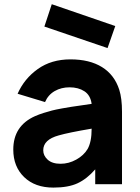

<svg xmlns="http://www.w3.org/2000/svg" viewBox="-20 -853 647 889"><path d="M478 -630.4 513.7 -732.4 219.7 -833.5 185.5 -730ZM544.9 0H420.9V-68.8Q382.3 -24.4 339.1 -4.4Q295.9 15.6 227.1 15.6Q142.1 15.6 91.8 -33Q41.5 -81.5 41.5 -160.6Q41.5 -270.5 142.6 -315.4Q160.2 -323.2 182.1 -330.1Q204.1 -336.9 220.9 -341.3Q237.8 -345.7 267.6 -351.1Q297.4 -356.4 310.5 -358.4Q323.7 -360.4 359.6 -365.5Q395.5 -370.6 404.3 -372.1Q398.9 -412.1 370.8 -430.4Q342.8 -448.7 302.2 -448.7Q263.7 -448.7 233.4 -431.4Q203.1 -414.1 188.5 -380.4L61.5 -418.9Q92.3 -488.8 155 -533.4Q217.8 -578.1 306.2 -578.1Q394.5 -578.1 452.1 -542.5Q509.8 -506.8 532.2 -437.5Q544.9 -397.5 544.9 -335.4ZM385.3 -162.6Q404.3 -195.3 404.3 -257.3Q297.9 -239.3 252 -226.1Q180.2 -206.5 180.2 -157.2Q180.2 -132.3 200.9 -113.5Q221.7 -94.7 260.3 -94.7Q298.3 -94.7 333 -114Q367.7 -133.3 385.3 -162.6Z"/></svg>

Font: Manrope3 ExtraBold
Style: Bold
Weight: 800
Width: 4
Designer: Mikhail Sharanda
Foundry: Mikhail Sharanda
Version: Version 3.000;PS 003.000;hotconv 1.0.88;makeotf.lib2.5.64775